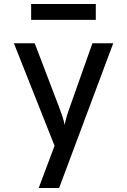

<svg xmlns="http://www.w3.org/2000/svg" viewBox="-20 -768 640 968"><path d="M175 180 255 -33 50 -550H155L279 -225Q287 -204 295 -180Q303 -156 306 -138Q309 -156 316 -180Q323 -204 331 -225L446 -550H551L278 180ZM137 -668V-748H463V-668Z"/></svg>

Font: JetBrainsMono NFM Medium
Style: Regular
Weight: 500
Monospace: yes
Designer: Philipp Nurullin, Konstantin Bulenkov
Foundry: JetBrains
Version: Version 2.304; ttfautohint (v1.8.4.7-5d5b);Nerd Fonts 3.3.0